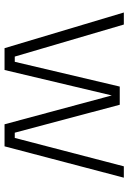

<svg xmlns="http://www.w3.org/2000/svg" viewBox="120 -685 565 845"><g transform="rotate(90 402.5 -262.5)"><path d="M35 -525H88L229 -45H252L361 -507H441L564 -45H587L712 -525H762L624 0H527L400 -472L288 0H192Z"/></g></svg>

Font: Sora-SIA ExtraLight
Style: Regular
Weight: 200
Designer: Jonathan Barnbrook, Julián Moncada
Foundry: Barnbrook Fonts
Version: Version 2.000